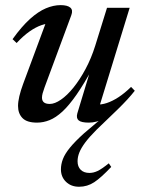

<svg xmlns="http://www.w3.org/2000/svg" viewBox="-20 -468 552 750"><path d="M506.5 -113.5Q494 -97.5 477.5 -79.5Q461 -61.5 439.5 -40.5L357.5 38.5Q329.5 66.5 313.2 88.2Q297 110 290 127.5Q283 145 283 162Q283 183 295.2 195.2Q307.5 207.5 329.5 207.5Q345 207.5 361 200Q377 192.5 405 170L414.5 184Q375 226 348 243.8Q321 261.5 289 261.5Q257.5 261.5 237.8 242.2Q218 223 218 193.5Q218 173.5 225.8 153.2Q233.5 133 253.2 108.8Q273 84.5 308.5 52.5L383.5 -11L389.5 -6Q372.5 3 357 7Q341.5 11 327 11Q297.5 11 287.2 2.2Q277 -6.5 282 -25L337 -206.5L343 -204Q308 -140 278.8 -98Q249.5 -56 223.8 -32.2Q198 -8.5 173.8 1.2Q149.5 11 124.5 11Q85 11 67.8 -6.8Q50.5 -24.5 50.5 -54Q50.5 -70.5 55.5 -92Q60.5 -113.5 70.5 -140.5L167 -400.5L183.5 -376Q164.5 -377.5 142 -369.8Q119.5 -362 95 -344.8Q70.5 -327.5 45 -300L29 -315Q65 -365 97.2 -394Q129.5 -423 159.2 -435.5Q189 -448 216.5 -448Q243.5 -448 254.8 -438.2Q266 -428.5 258.5 -408.5L154 -126.5Q149 -113 146.5 -103.5Q144 -94 144 -86.5Q144 -74.5 151.5 -68.2Q159 -62 174.5 -62Q194 -62 218.2 -78.8Q242.5 -95.5 267.2 -126.2Q292 -157 314.2 -198.5Q336.5 -240 352 -289.5L398 -437.5H486.5L364.5 -40L358 -60Q375.5 -58.5 397 -65.5Q418.5 -72.5 442.8 -88.2Q467 -104 492 -128.5Z"/></svg>

Font: Newsreader 24pt Medium
Style: Italic
Weight: 500
Italic angle: -17°
Designer: Hugues Gentile
Foundry: Production Type
Version: Version 1.003